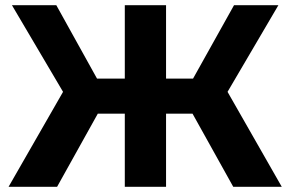

<svg xmlns="http://www.w3.org/2000/svg" viewBox="-20 -720 1119 740"><path d="M722 -282H620V0H461V-282H357L200 0H13L223 -366L26 -700H197L354 -417H461V-700H620V-417H724L882 -700H1053L857 -366L1066 0H879Z"/></svg>

Font: CMG Sans
Style: Bold
Weight: 700
Designer: Julieta Ulanovsky
Foundry: Julieta Ulanovsky
Version: Version 7.200